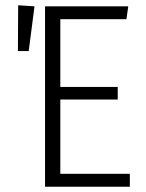

<svg xmlns="http://www.w3.org/2000/svg" viewBox="-20 -709 553 729"><path d="M460 -636H209V-379H427V-331H209V-49H473V0H151V-685H467ZM111 -685 89 -515H48L49 -689Z"/></svg>

Font: Fira Sans Condensed Light
Style: Regular
Weight: 300
Width: 3
Designer: bBox Type GmbH & Carrois Corporate GbR & Edenspiekermann AG
Foundry: bBox Type GmbH & Carrois Corporate GbR & Edenspiekermann AG
Version: Version 4.301